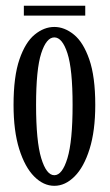

<svg xmlns="http://www.w3.org/2000/svg" viewBox="-20 -620 372 652"><path d="M164.5 11Q127.5 11 96 -20.8Q64.5 -52.5 45.2 -114Q26 -175.5 26 -263.5Q26 -360 46 -418.2Q66 -476.5 97.8 -502.5Q129.5 -528.5 164.5 -528.5Q199 -528.5 231 -502.5Q263 -476.5 283.2 -418.2Q303.5 -360 303.5 -263.5Q303.5 -175.5 284.2 -114Q265 -52.5 233.2 -20.8Q201.5 11 164.5 11ZM164.5 -25Q191.5 -25 209 -82.8Q226.5 -140.5 226.5 -263.5Q226.5 -385 209 -439Q191.5 -493 164.5 -493Q137.5 -493 120 -439Q102.5 -385 102.5 -263.5Q102.5 -140.5 120 -82.8Q137.5 -25 164.5 -25ZM61 -567V-600.5H269.5V-567Z"/></svg>

Font: Imbue 10pt
Style: Regular
Weight: 400
Designer: Tyler Finck
Foundry: Etcetera Type Company
Version: Version 1.102; ttfautohint (v1.8.3)